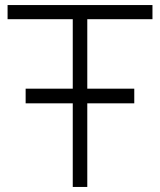

<svg xmlns="http://www.w3.org/2000/svg" viewBox="-20 -740 634 760"><path d="M81.5 -331V-389H511.5V-331ZM268 0V-664H10V-720H583.5V-664H325.5V0Z"/></svg>

Font: Manrope ExtraLight Light
Style: Regular
Weight: 300
Version: Version 4.504